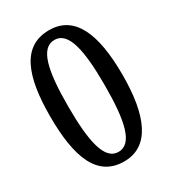

<svg xmlns="http://www.w3.org/2000/svg" viewBox="-179 -822 838 931"><g transform="rotate(-30 240.5 -357.0)"><path d="M241 10C383 10 443 -129 443 -358C443 -589 385 -724 242 -724C91 -724 38 -585 38 -359C38 -127 92 10 241 10ZM240 -44C163 -44 138 -158 138 -358C138 -558 163 -670 241 -670C318 -670 343 -558 343 -358C343 -158 318 -44 240 -44Z"/></g></svg>

Font: Noto Serif Sinhala Condensed Medium
Style: Regular
Weight: 500
Width: 3
Designer: Jelle Bosma - Monotype Design Team
Foundry: Monotype Imaging Inc.
Version: Version 2.007